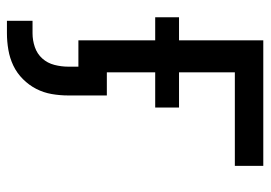

<svg xmlns="http://www.w3.org/2000/svg" viewBox="-130 -430 761 540"><g transform="rotate(90 250.0 -159.5)"><path d="M38 201V129H73Q93 129 112 122.5Q131 116 144 101.5Q157 87 162 67.5Q167 48 167 28V0H93V-216H28V-283H93V-520H446V-440H183V-283H282V-216H183V-80H248V28Q248 52 244 75Q240 98 229.5 118.5Q219 139 202 156Q185 173 164 183Q143 193 119.5 197Q96 201 73 201Z"/></g></svg>

Font: Iosevka Curly Medium
Style: Regular
Weight: 500
Monospace: yes
Designer: Belleve Invis
Foundry: Belleve Invis
Version: Version 22.1.2; ttfautohint (v1.8.4)